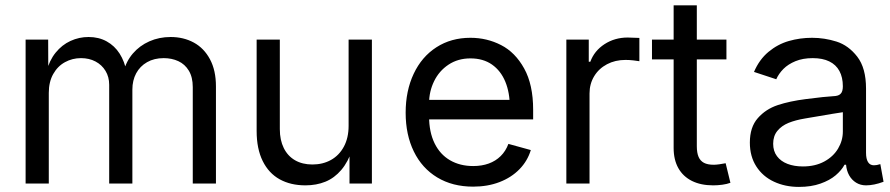

<svg xmlns="http://www.w3.org/2000/svg" viewBox="-20 -696 3374 728"><path d="M77.1 -545.9H162.6L163.1 -423.8H156.2Q167 -466.8 190.9 -496.3Q214.8 -525.9 247.3 -540.8Q279.8 -555.7 315.9 -555.7Q354.5 -555.7 384.5 -539.1Q414.6 -522.5 433.6 -492.7Q452.6 -462.9 460 -422.9H448.2Q458 -462.9 483.6 -492.9Q509.3 -522.9 546.4 -539.3Q583.5 -555.7 627 -555.7Q675.8 -555.7 714.6 -534.7Q753.4 -513.7 776.1 -471.4Q798.8 -429.2 798.8 -368.2V0H710.9V-365.7Q710.9 -403.3 696 -428Q681.2 -452.6 656.2 -464.1Q631.3 -475.6 600.6 -475.6Q564.5 -475.6 537.6 -460.2Q510.7 -444.8 496.3 -418Q481.9 -391.1 481.9 -356.4V0H394V-374.5Q394 -404.3 380.1 -427.2Q366.2 -450.2 342 -462.9Q317.9 -475.6 287.1 -475.6Q254.4 -475.6 226.6 -460.4Q198.7 -445.3 181.9 -415.5Q165 -385.7 165 -343.8V0H77.1Z M953.1 -199.2V-545.9H1041V-206.5Q1041 -165 1055.9 -134.8Q1070.8 -104.5 1098.6 -88.4Q1126.5 -72.3 1164.6 -72.3Q1204.1 -72.3 1235.1 -89.6Q1266.1 -106.9 1283.9 -140.1Q1301.8 -173.3 1301.8 -218.8V-545.9H1390.1V0H1305.2V-132.3H1316.9Q1300.3 -82.5 1274.2 -51.8Q1248 -21 1213.9 -7.1Q1179.7 6.8 1138.2 6.8Q1082 6.8 1040.5 -16.1Q999 -39.1 976.1 -85.4Q953.1 -131.8 953.1 -199.2Z M1518.1 -268.6Q1518.1 -351.6 1548.6 -416.3Q1579.1 -481 1634.8 -516.8Q1690.4 -552.7 1763.7 -552.7Q1826.2 -552.7 1879.9 -525.1Q1933.6 -497.6 1967.5 -436.3Q2001.5 -375 2001.5 -279.8V-243.2H1577.6V-317.4H1954.1L1913.1 -290Q1913.1 -344.7 1896 -386.2Q1878.9 -427.7 1845.5 -451.2Q1812 -474.6 1763.7 -474.6Q1716.3 -474.6 1680.7 -450.9Q1645 -427.2 1626 -388.2Q1606.9 -349.1 1606.9 -304.2V-254.9Q1606.9 -195.3 1627.7 -152.8Q1648.4 -110.4 1686.3 -88.4Q1724.1 -66.4 1774.4 -66.4Q1806.6 -66.4 1833 -75.9Q1859.4 -85.4 1878.4 -104.2Q1897.5 -123 1907.7 -150.4L1992.7 -127Q1980 -85.4 1949.5 -54.2Q1918.9 -22.9 1874 -5.6Q1829.1 11.7 1773.9 11.7Q1695.8 11.7 1637.9 -23.2Q1580.1 -58.1 1549.1 -121.6Q1518.1 -185.1 1518.1 -268.6Z M2127.4 -545.9H2212.4V-461.9H2218.3Q2233.4 -503.4 2272.2 -528.6Q2311 -553.7 2359.9 -553.7Q2373.5 -553.7 2404.3 -552.2V-463.9Q2397 -465.3 2381.8 -467Q2366.7 -468.8 2351.6 -468.8Q2312.5 -468.8 2281.5 -452.4Q2250.5 -436 2232.9 -407Q2215.3 -377.9 2215.3 -341.8V0H2127.4Z M2622.1 -675.8V-141.6Q2622.1 -116.7 2628.7 -101.3Q2635.3 -85.9 2649.2 -78.6Q2663.1 -71.3 2686.5 -71.3Q2694.3 -71.3 2707 -73Q2719.7 -74.7 2731.4 -77.1L2749.5 -2.9Q2736.3 2 2718.8 4.4Q2701.2 6.8 2684.1 6.8Q2637.2 6.8 2603.5 -10Q2569.8 -26.9 2552 -58.6Q2534.2 -90.3 2534.2 -134.8V-675.8ZM2734.4 -470.7H2452.1V-545.9H2734.4Z M2823.2 -155.3Q2823.2 -213.9 2853.3 -248Q2883.3 -282.2 2928.7 -297.4Q2974.1 -312.5 3035.6 -320.3Q3072.3 -325.2 3099.4 -327.9Q3126.5 -330.6 3147.9 -332Q3155.8 -333 3161.4 -335.9Q3167 -338.9 3170.7 -344.7Q3174.3 -350.6 3175.3 -359.9Q3175.8 -362.3 3175.8 -368.7Q3175.8 -402.8 3162.8 -426.8Q3149.9 -450.7 3124.5 -463.1Q3099.1 -475.6 3061.5 -475.6Q3024.4 -475.6 2996.3 -464.1Q2968.3 -452.6 2950.4 -434.6Q2932.6 -416.5 2923.3 -395.5L2838.9 -423.3Q2858.9 -470.2 2893.8 -499.3Q2928.7 -528.3 2970.9 -540.5Q3013.2 -552.7 3059.1 -552.7Q3106.4 -552.7 3151.9 -538.3Q3197.3 -523.9 3230.5 -481Q3263.7 -438 3263.7 -359.9V-116.7Q3263.7 -93.8 3271.2 -81.5Q3278.8 -69.3 3293.5 -69.3Q3299.8 -69.3 3304.7 -70.3Q3309.6 -71.3 3317.9 -73.7L3330.1 -6.8Q3312 0 3295.2 3.4Q3278.3 6.8 3263.7 6.8Q3242.7 6.8 3226.1 -3.4Q3209.5 -13.7 3199.7 -31.2Q3189.9 -48.8 3188 -71.3H3182.1Q3170.9 -50.3 3148.4 -31.2Q3126 -12.2 3090.8 0.2Q3055.7 12.7 3009.3 12.7Q2957 12.7 2914.6 -7.1Q2872.1 -26.9 2847.7 -64.9Q2823.2 -103 2823.2 -155.3ZM3175.8 -197.3V-303.2L3188.5 -272.5Q3168.9 -270 3135.3 -264.2Q3101.6 -258.3 3071.8 -253.4Q3058.1 -251 3051.5 -250Q3044.9 -249 3031.7 -246.6Q2996.1 -240.7 2969.7 -230Q2943.4 -219.2 2927.5 -199.7Q2911.6 -180.2 2911.6 -150.9Q2911.6 -123 2926 -103.8Q2940.4 -84.5 2965.8 -74.7Q2991.2 -64.9 3024.4 -64.9Q3070.8 -64.9 3105.2 -83.5Q3139.6 -102.1 3157.7 -132.6Q3175.8 -163.1 3175.8 -197.3Z"/></svg>

Font: Raveo Variable
Style: Regular
Weight: 400
Designer: Jakub Foglar, Rasmus Andersson (Inter)
Foundry: Jakubfoglar.com
Version: Version 1.000;Glyphs 3.2.3 (3260)